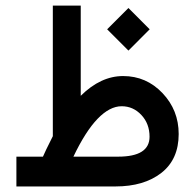

<svg xmlns="http://www.w3.org/2000/svg" viewBox="-20 -672 703 692"><path d="M366.2 -566.4 442.9 -643.1 519.5 -566.4 442.9 -489.7ZM519 -179.2Q519 -226.1 489.5 -257.6Q460 -289.1 418.5 -289.1Q375.5 -289.1 331.8 -243.9Q288.1 -198.7 244.6 -107.4H405.8Q519 -107.4 519 -179.2ZM170.4 -181.2V-642.1V-651.9H180.2H261.2H271V-642.1V-326.7Q342.8 -397.9 423.8 -397.9Q507.3 -397.9 565.7 -336.4Q624 -274.9 624 -189Q624 -97.7 561.5 -48.8Q499 0 396 0H48.8H39.1V-9.8V-97.7V-107.4H48.8H134.8Q141.1 -123 170.4 -181.2Z"/></svg>

Font: Shabnam Medium FD
Style: Medium-FD
Weight: 500
Foundry: DejaVu fonts team - Redesigned by Saber Rastikerdar - Based on Vazir font
Version: Version 5.0.0